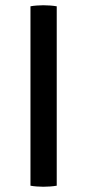

<svg xmlns="http://www.w3.org/2000/svg" viewBox="-20 -707 332 731"><path d="M96 -683Q106.5 -685 120.2 -686Q134 -687 145 -687Q157.5 -687 171 -686Q184.5 -685 196 -683V0Q184.5 2 171 3Q157.5 4 145 4Q134 4 120.2 3Q106.5 2 96 0Z"/></svg>

Font: Signika Negative SC
Style: Regular
Weight: 400
Designer: Anna Giedryś
Foundry: Anna Giedryś
Version: Version 2.000; ttfautohint (v1.8.3) -l 8 -r 50 -G 200 -x 9 -